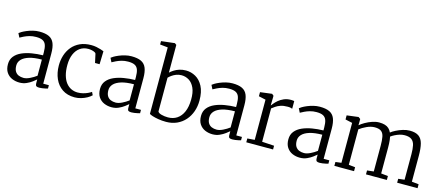

<svg xmlns="http://www.w3.org/2000/svg" viewBox="-54 -1422 4684 2035"><g transform="rotate(15 2288.0 -404.0)"><path d="M19.5 -146Q19.5 -198.5 48.2 -234Q77 -269.5 125.2 -290.8Q173.5 -312 233 -322Q292.5 -332 354.5 -333V-365Q354.5 -414.5 344 -444.8Q333.5 -475 307.5 -488.5Q281.5 -502 234.5 -502Q195.5 -502 162.8 -492.5Q130 -483 104.8 -470.5Q79.5 -458 63.5 -449L41.5 -493Q48.5 -499.5 68.8 -511.5Q89 -523.5 118.8 -536Q148.5 -548.5 183.5 -557.2Q218.5 -566 254.5 -566Q321 -566 360.5 -547Q400 -528 417.2 -485.5Q434.5 -443 434.5 -373V-43H496.5V-6Q485.5 -3 469.5 0.5Q453.5 4 436 6.5Q418.5 9 403.5 9Q382 9 371.8 2.5Q361.5 -4 361.5 -33V-70Q349 -59 323.8 -39.8Q298.5 -20.5 263.5 -4.8Q228.5 11 186.5 11Q142 11 104 -5.5Q66 -22 42.8 -56.8Q19.5 -91.5 19.5 -146ZM216.5 -48Q246.5 -48 285.5 -67Q324.5 -86 354.5 -109V-286Q271.5 -285.5 217 -268.8Q162.5 -252 135.5 -223Q108.5 -194 108.5 -156Q108.5 -116 122.8 -92.2Q137 -68.5 161.5 -58.2Q186 -48 216.5 -48Z M544 -271Q543.5 -330.5 560.5 -384.2Q577.5 -438 612 -479.8Q646.5 -521.5 699 -545.8Q751.5 -570 822 -570Q851 -570 878.2 -564.8Q905.5 -559.5 927.2 -552.5Q949 -545.5 962 -540L958 -397H908L887 -493Q885.5 -501 872.2 -507.8Q859 -514.5 840 -518.8Q821 -523 801 -523Q749.5 -523 711.2 -496.2Q673 -469.5 651.8 -420Q630.5 -370.5 630 -302Q629.5 -237 643.2 -188.8Q657 -140.5 681.5 -109.2Q706 -78 739 -62.5Q772 -47 810 -47Q840.5 -47 868.5 -54.2Q896.5 -61.5 919.2 -72Q942 -82.5 957 -93L973 -60Q954.5 -41.5 925.2 -25.2Q896 -9 861.2 1Q826.5 11 792 11Q711 11 656 -26.5Q601 -64 572.8 -128Q544.5 -192 544 -271Z M1030 -146Q1030 -198.5 1058.8 -234Q1087.5 -269.5 1135.8 -290.8Q1184 -312 1243.5 -322Q1303 -332 1365 -333V-365Q1365 -414.5 1354.5 -444.8Q1344 -475 1318 -488.5Q1292 -502 1245 -502Q1206 -502 1173.2 -492.5Q1140.5 -483 1115.2 -470.5Q1090 -458 1074 -449L1052 -493Q1059 -499.5 1079.2 -511.5Q1099.5 -523.5 1129.2 -536Q1159 -548.5 1194 -557.2Q1229 -566 1265 -566Q1331.5 -566 1371 -547Q1410.5 -528 1427.8 -485.5Q1445 -443 1445 -373V-43H1507V-6Q1496 -3 1480 0.5Q1464 4 1446.5 6.5Q1429 9 1414 9Q1392.5 9 1382.2 2.5Q1372 -4 1372 -33V-70Q1359.5 -59 1334.2 -39.8Q1309 -20.5 1274 -4.8Q1239 11 1197 11Q1152.5 11 1114.5 -5.5Q1076.5 -22 1053.2 -56.8Q1030 -91.5 1030 -146ZM1227 -48Q1257 -48 1296 -67Q1335 -86 1365 -109V-286Q1282 -285.5 1227.5 -268.8Q1173 -252 1146 -223Q1119 -194 1119 -156Q1119 -116 1133.2 -92.2Q1147.5 -68.5 1172 -58.2Q1196.5 -48 1227 -48Z M1523.5 -765V-802L1669.5 -819H1671.5L1690.5 -805V-501Q1708 -517.5 1733 -533.5Q1758 -549.5 1790.2 -559.8Q1822.5 -570 1861.5 -570Q1917.5 -570 1967.5 -542Q2017.5 -514 2049 -454Q2080.5 -394 2080.5 -298Q2080.5 -234 2060.8 -178Q2041 -122 2003.8 -79.5Q1966.5 -37 1913.8 -13Q1861 11 1795.5 11Q1750 11 1710 4.2Q1670 -2.5 1643 -11.5Q1616 -20.5 1609.5 -27V-756ZM1828.5 -509Q1797 -509 1770 -498.2Q1743 -487.5 1722.5 -472.5Q1702 -457.5 1690.5 -445V-75Q1698 -58 1731.5 -49Q1765 -40 1802.5 -40Q1860 -40 1902.2 -68.5Q1944.5 -97 1968 -151.5Q1991.5 -206 1992.5 -284Q1994 -363 1971.2 -412.8Q1948.5 -462.5 1910.8 -485.8Q1873 -509 1828.5 -509Z M2138 -146Q2138 -198.5 2166.8 -234Q2195.5 -269.5 2243.8 -290.8Q2292 -312 2351.5 -322Q2411 -332 2473 -333V-365Q2473 -414.5 2462.5 -444.8Q2452 -475 2426 -488.5Q2400 -502 2353 -502Q2314 -502 2281.2 -492.5Q2248.5 -483 2223.2 -470.5Q2198 -458 2182 -449L2160 -493Q2167 -499.5 2187.2 -511.5Q2207.5 -523.5 2237.2 -536Q2267 -548.5 2302 -557.2Q2337 -566 2373 -566Q2439.5 -566 2479 -547Q2518.5 -528 2535.8 -485.5Q2553 -443 2553 -373V-43H2615V-6Q2604 -3 2588 0.5Q2572 4 2554.5 6.5Q2537 9 2522 9Q2500.5 9 2490.2 2.5Q2480 -4 2480 -33V-70Q2467.5 -59 2442.2 -39.8Q2417 -20.5 2382 -4.8Q2347 11 2305 11Q2260.5 11 2222.5 -5.5Q2184.5 -22 2161.2 -56.8Q2138 -91.5 2138 -146ZM2335 -48Q2365 -48 2404 -67Q2443 -86 2473 -109V-286Q2390 -285.5 2335.5 -268.8Q2281 -252 2254 -223Q2227 -194 2227 -156Q2227 -116 2241.2 -92.2Q2255.5 -68.5 2280 -58.2Q2304.5 -48 2335 -48Z M2674 0V-42L2754 -48V-489L2677 -506V-551L2804 -567H2806L2825 -551V-535L2823 -446H2825Q2829.5 -451 2843.2 -468.5Q2857 -486 2880.8 -506.5Q2904.5 -527 2938.5 -542Q2972.5 -557 3017 -557Q3031.5 -557 3039.2 -555.8Q3047 -554.5 3052 -553V-469Q3049 -471.5 3035.2 -474.8Q3021.5 -478 3001 -478Q2954.5 -478 2923.2 -467Q2892 -456 2871.2 -441.2Q2850.5 -426.5 2835 -415V-49L2968 -41V0Z M3096.5 -146Q3096.5 -198.5 3125.2 -234Q3154 -269.5 3202.2 -290.8Q3250.5 -312 3310 -322Q3369.5 -332 3431.5 -333V-365Q3431.5 -414.5 3421 -444.8Q3410.5 -475 3384.5 -488.5Q3358.5 -502 3311.5 -502Q3272.5 -502 3239.8 -492.5Q3207 -483 3181.8 -470.5Q3156.5 -458 3140.5 -449L3118.5 -493Q3125.5 -499.5 3145.8 -511.5Q3166 -523.5 3195.8 -536Q3225.5 -548.5 3260.5 -557.2Q3295.5 -566 3331.5 -566Q3398 -566 3437.5 -547Q3477 -528 3494.2 -485.5Q3511.5 -443 3511.5 -373V-43H3573.5V-6Q3562.5 -3 3546.5 0.5Q3530.5 4 3513 6.5Q3495.5 9 3480.5 9Q3459 9 3448.8 2.5Q3438.5 -4 3438.5 -33V-70Q3426 -59 3400.8 -39.8Q3375.5 -20.5 3340.5 -4.8Q3305.5 11 3263.5 11Q3219 11 3181 -5.5Q3143 -22 3119.8 -56.8Q3096.5 -91.5 3096.5 -146ZM3293.5 -48Q3323.5 -48 3362.5 -67Q3401.5 -86 3431.5 -109V-286Q3348.5 -285.5 3294 -268.8Q3239.5 -252 3212.5 -223Q3185.5 -194 3185.5 -156Q3185.5 -116 3199.8 -92.2Q3214 -68.5 3238.5 -58.2Q3263 -48 3293.5 -48Z M3640.5 0V-43L3704.5 -51V-489L3627.5 -506V-551L3754.5 -567L3776.5 -551V-507L3775.5 -482Q3797.5 -501 3832.2 -521Q3867 -541 3906.5 -554.5Q3946 -568 3981.5 -568Q4017.5 -568 4043.8 -560.2Q4070 -552.5 4088 -536Q4106 -519.5 4117.5 -494Q4135.5 -509 4169 -526.2Q4202.5 -543.5 4242 -555.8Q4281.5 -568 4317.5 -568Q4381 -568 4415.8 -543.5Q4450.5 -519 4464 -467.5Q4477.5 -416 4477.5 -335V-51L4553.5 -43V0H4329.5V-43L4397.5 -51V-332Q4397.5 -389.5 4388.8 -428.5Q4380 -467.5 4354.2 -487.2Q4328.5 -507 4277.5 -507Q4251 -507 4223.5 -498.8Q4196 -490.5 4171.8 -478Q4147.5 -465.5 4130.5 -453Q4134 -437 4136.2 -418.2Q4138.5 -399.5 4139.5 -378.2Q4140.5 -357 4140.5 -333V-51L4216.5 -43V0H3987.5V-43L4059.5 -51V-334Q4059.5 -392 4052.2 -430.2Q4045 -468.5 4021.5 -487.2Q3998 -506 3949.5 -506Q3907.5 -506 3862 -485Q3816.5 -464 3785.5 -440V-51L3856.5 -43V0Z"/></g></svg>

Font: Merriweather 7pt Light
Style: Regular
Weight: 300
Designer: Eben Sorkin
Foundry: Eben Sorkin
Version: Version 2.200;gftools[0.9.31]